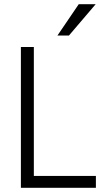

<svg xmlns="http://www.w3.org/2000/svg" viewBox="-20 -899 514 919"><path d="M310 -729H255L357 -879H438ZM439 0H80V-674H142V-57H439Z"/></svg>

Font: Hind Jalandhar Light
Style: Regular
Weight: 300
Designer: Namrata Goyal
Foundry: Indian Type Foundry
Version: Version 0.702;PS 1.0;hotconv 1.0.81;makeotf.lib2.5.63406